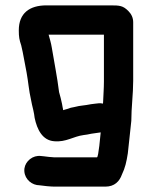

<svg xmlns="http://www.w3.org/2000/svg" viewBox="-20 -532 566 715"><path d="M273 -137 255 -133C247 -132 240 -130 233 -127L219 -123C218 -122 217 -122 215 -122V-124C214 -130 212 -137 211 -145L206 -167C204 -175 202 -182 200 -189C193 -246 182 -299 173 -354C170 -373 165 -388 161 -403H367V-229C367 -203 365 -180 364 -153C364 -151 364 -149 363 -146C354 -149 344 -147 335 -146L319 -144C313 -143 307 -142 302 -141L287 -139C282 -139 278 -137 273 -137ZM50 -419C50 -394 52 -384 59 -363C67 -331 72 -295 79 -262C85 -230 88 -192 95 -163L99 -143L104 -122L107 -107L109 -93C118 -50 138 -9 182 -6C226 -2 253 -24 291 -29L305 -31L320 -34C330 -36 345 -37 355 -39C354 -30 347 54 341 54H183C176 54 149 51 143 50L133 49C102 45 75 68 71 95C67 127 90 152 117 157L127 158C138 160 170 163 183 163H372C407 163 425 143 434 118C446 93 451 71 456 39C460 -2 465 -40 469 -82C469 -132 476 -181 476 -231V-449C476 -465 470 -479 458 -491C438 -511 426 -512 391 -512H153C90 -512 50 -483 50 -419Z"/></svg>

Font: Electronic
Style: ExHv
Weight: 900
Version: Version 1.011